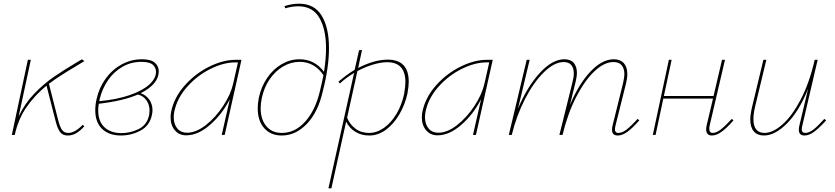

<svg xmlns="http://www.w3.org/2000/svg" viewBox="-20 -731 4523 1040"><path d="M428 -55 437 -47Q413 -21 392 -9Q371 3 347 3Q320 3 306 -15Q292 -33 281 -76L232 -267Q167 -214 122.5 -149Q78 -84 60 0H44L131 -407H147L81 -100Q113 -169 165 -223Q217 -277 270 -313.5Q323 -350 397 -394L424 -410L437 -400L386 -369Q293 -314 245 -277L295 -81Q305 -42 316.5 -26.5Q328 -11 350 -11Q386 -11 428 -55Z M742 -226Q770 -217 788 -192Q806 -167 806 -134Q806 -123 803 -109Q791 -50 741 -23.5Q691 3 635 3Q571 3 533.5 -32.5Q496 -68 496 -134Q496 -163 503 -194Q517 -257 553 -306Q589 -355 640 -382.5Q691 -410 749 -410Q798 -410 819 -391Q840 -372 840 -345Q840 -276 742 -226ZM825 -342Q825 -364 808 -380Q791 -396 745 -396Q689 -396 642 -368.5Q595 -341 564 -295Q533 -249 520 -194Q518 -186 518 -183Q614 -192 683 -216Q752 -240 788.5 -273Q825 -306 825 -342ZM790 -131Q790 -164 773 -188Q756 -212 727 -219Q646 -184 515 -169Q512 -150 512 -133Q512 -73 546 -41.5Q580 -10 638 -10Q687 -10 732 -32.5Q777 -55 788 -109Q790 -123 790 -131Z M1288 -407 1197 0H1181L1225 -194Q1184 -113 1118.5 -55.5Q1053 2 989 2Q950 2 927 -25.5Q904 -53 904 -95Q904 -110 907 -126Q923 -203 980 -267.5Q1037 -332 1112.5 -369.5Q1188 -407 1256 -407ZM1243 -278 1269 -393H1254Q1191 -393 1119.5 -357.5Q1048 -322 993.5 -260.5Q939 -199 924 -126Q921 -110 921 -96Q921 -58 940.5 -35Q960 -12 993 -12Q1042 -12 1095 -53.5Q1148 -95 1189 -157.5Q1230 -220 1243 -278Z M1762 -471Q1762 -366 1728 -235Q1703 -124 1642.5 -60.5Q1582 3 1506 3Q1446 3 1411 -37Q1376 -77 1376 -144Q1376 -172 1382 -202Q1395 -262 1427.5 -309.5Q1460 -357 1506 -383.5Q1552 -410 1602 -410Q1684 -410 1735 -342Q1746 -411 1746 -469Q1746 -573 1709.5 -635Q1673 -697 1596 -697Q1563 -697 1525 -686L1521 -698Q1561 -711 1600 -711Q1683 -711 1722.5 -646Q1762 -581 1762 -471ZM1732 -324Q1683 -396 1603 -396Q1556 -396 1513.5 -371Q1471 -346 1440.5 -301.5Q1410 -257 1398 -199Q1392 -171 1392 -144Q1392 -84 1422.5 -47.5Q1453 -11 1507 -11Q1578 -11 1633 -72Q1688 -133 1713 -238Q1727 -296 1732 -324Z M2194 -288Q2194 -264 2187 -224Q2174 -165 2144 -113Q2114 -61 2071.5 -29Q2029 3 1980 3Q1938 3 1905 -17Q1872 -37 1855 -72L1775 289H1759L1898 -336Q1856 -311 1821 -279L1813 -288Q1855 -325 1901 -353L1925 -459L1941 -460L1920 -363Q2008 -408 2080 -408Q2194 -408 2194 -288ZM2176 -286Q2176 -394 2077 -394Q2044 -394 2001.5 -381.5Q1959 -369 1916 -346L1860 -93Q1875 -57 1905.5 -34Q1936 -11 1979 -11Q2021 -11 2060 -38.5Q2099 -66 2127.5 -114Q2156 -162 2169 -222Q2176 -264 2176 -286Z M2649 -407 2558 0H2542L2586 -194Q2545 -113 2479.5 -55.5Q2414 2 2350 2Q2311 2 2288 -25.5Q2265 -53 2265 -95Q2265 -110 2268 -126Q2284 -203 2341 -267.5Q2398 -332 2473.5 -369.5Q2549 -407 2617 -407ZM2604 -278 2630 -393H2615Q2552 -393 2480.5 -357.5Q2409 -322 2354.5 -260.5Q2300 -199 2285 -126Q2282 -110 2282 -96Q2282 -58 2301.5 -35Q2321 -12 2354 -12Q2403 -12 2456 -53.5Q2509 -95 2550 -157.5Q2591 -220 2604 -278Z M3443 -79Q3407 -38 3379 -17.5Q3351 3 3326 3Q3295 3 3295 -28Q3295 -38 3298 -51L3355 -281Q3362 -313 3362 -329Q3362 -360 3347.5 -377.5Q3333 -395 3303 -395Q3253 -395 3200 -345Q3147 -295 3101 -205.5Q3055 -116 3027 0H3010L3081 -286Q3088 -311 3088 -334Q3088 -363 3074 -379Q3060 -395 3034 -395Q2983 -395 2926.5 -340Q2870 -285 2823.5 -194Q2777 -103 2752 0H2736L2833 -407H2849L2786 -143Q2836 -262 2904 -336Q2972 -410 3037 -410Q3071 -410 3088 -390Q3105 -370 3105 -335Q3105 -318 3098 -288L3067 -162Q3116 -278 3179 -344Q3242 -410 3305 -410Q3340 -410 3359 -389Q3378 -368 3378 -330Q3378 -306 3371 -279L3314 -51Q3311 -39 3311 -30Q3311 -11 3329 -11Q3351 -11 3375 -30Q3399 -49 3434 -87Z M3953 -79Q3917 -38 3889 -17.5Q3861 3 3836 3Q3805 3 3805 -31Q3805 -41 3808 -53L3842 -197H3573L3531 0H3516L3603 -407H3618L3576 -211H3845L3891 -407H3907L3824 -51Q3822 -44 3822 -33Q3822 -11 3840 -11Q3861 -11 3885 -30Q3909 -49 3944 -87Z M4455 -79Q4419 -39 4391 -18Q4363 3 4338 3Q4307 3 4307 -28Q4307 -39 4310 -51L4357 -249Q4307 -126 4242 -61.5Q4177 3 4118 3Q4083 3 4063.5 -19Q4044 -41 4044 -84Q4044 -110 4054 -153L4115 -407H4131L4070 -153Q4061 -114 4061 -86Q4061 -48 4076.5 -29.5Q4092 -11 4121 -11Q4166 -11 4218 -56.5Q4270 -102 4317 -191.5Q4364 -281 4393 -407H4409L4326 -51Q4323 -39 4323 -30Q4323 -11 4341 -11Q4363 -11 4386.5 -29.5Q4410 -48 4445 -87Z"/></svg>

Font: Ysabeau Thin
Style: Italic
Weight: 200
Italic angle: -12°
Designer: Christian Thalmann (Catharsis Fonts)
Version: Version 0.003